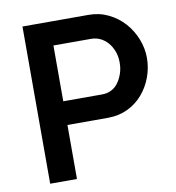

<svg xmlns="http://www.w3.org/2000/svg" viewBox="-80 -782 783 854"><g transform="rotate(-10 311.5 -355.0)"><path d="M78 0V-710H377Q425 -710 466 -690Q507 -670 536.5 -637Q566 -604 582.5 -562Q599 -520 599 -477Q599 -432 583.5 -390Q568 -348 539.5 -315Q511 -282 471 -263Q431 -244 382 -244H199V0ZM199 -351H375Q397 -351 415.5 -360Q434 -369 447 -386.5Q460 -404 468 -427Q476 -450 476 -477Q476 -506 467 -529Q458 -552 443.5 -568.5Q429 -585 410 -594Q391 -603 369 -603H199Z"/></g></svg>

Font: Rising Sun SemiBold
Style: Regular
Weight: 600
Designer: Matt McInerney, Pablo Impallari, Rodrigo Fuenzalida (Raleway font), Stephen Hutchings (Greek), Cristiano Sobral (main ch
Foundry: The Rising Sun Project Authors
Version: Version 4.327; ttfautohint (v1.8.4.7-5d5b-dirty)